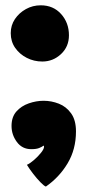

<svg xmlns="http://www.w3.org/2000/svg" viewBox="-20 -541 336 724"><path d="M133.5 -521Q181 -521 210.5 -488Q240 -455 240 -408Q240 -365 210 -337Q180 -309 139.5 -309Q108 -309 81 -322.8Q54 -336.5 37.2 -360.5Q20.5 -384.5 20.5 -416Q20.5 -445.5 36.2 -469Q52 -492.5 77.8 -506.8Q103.5 -521 133.5 -521ZM153 162.5Q146.5 160.5 132.8 146.5Q119 132.5 104.8 114Q90.5 95.5 81.5 80.5Q93 75.5 108 62.5Q123 49.5 134.5 35.2Q146 21 146 12.5Q146 9.5 144.5 8Q138 13 127.5 17.2Q117 21.5 98 21.5Q63.5 21.5 43.5 -5.8Q23.5 -33 23.5 -66Q23.5 -100 42 -120.8Q60.5 -141.5 88.5 -151.2Q116.5 -161 144.5 -161Q174 -161 202 -150Q230 -139 248.2 -113.5Q266.5 -88 266.5 -45.5Q266.5 22 235 74.8Q203.5 127.5 153 162.5Z"/></svg>

Font: Grandstander Thin ExtraBold
Style: Regular
Weight: 800
Version: Version 1.200